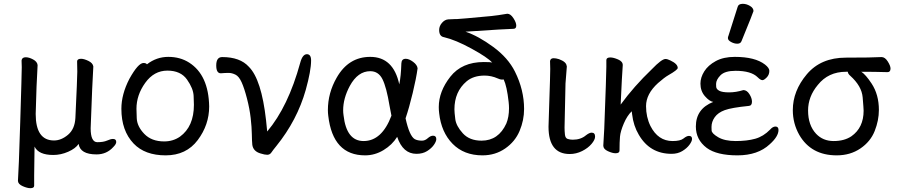

<svg xmlns="http://www.w3.org/2000/svg" viewBox="-20 -790 4698 1006"><path d="M139 196Q123 196 99 185.5Q75 175 74 158Q78 108 86 -150Q94 -408 94 -438L93 -473Q95 -490 115 -490Q132 -490 153.5 -478.5Q175 -467 177 -449Q177 -433 175 -407Q172 -373 167 -193Q167 -54 263 -54Q301 -54 336.5 -84Q372 -114 375 -172Q385 -384 385 -414L384 -468Q384 -482 405 -482Q420 -482 443 -471Q466 -460 469 -442Q464 -367 455 -118Q455 -45 490 -45Q522 -45 541 -53.5Q560 -62 572 -62Q589 -62 589 -46Q589 -35 574 -20Q539 19 486 19Q400 19 392 -36Q376 -12 337.5 5Q299 22 259 22Q182 22 161 -22L159 130V183Q159 196 139 196Z M840 -49Q887 -49 923 -74Q996 -127 996 -241Q996 -249 994.5 -287.5Q993 -326 960 -373Q927 -420 857 -420Q787 -420 741 -356Q695 -292 695 -220Q695 -214 696.5 -171Q698 -128 736 -88.5Q774 -49 840 -49ZM848 24Q739 24 680 -38Q616 -105 616 -220Q616 -296 658 -377Q704 -460 732 -460Q745 -460 750 -453Q800 -492 862 -492Q924 -492 971 -462Q1073 -397 1076 -232Q1076 -136 1016 -56Q956 24 848 24Z M1380 21Q1367 21 1345 14Q1307 3 1302 -31Q1300 -51 1299.5 -87Q1299 -123 1293.5 -171.5Q1288 -220 1274 -274Q1260 -328 1246 -359Q1232 -390 1213.5 -399Q1195 -408 1178 -408Q1159 -408 1137 -406Q1113 -406 1113 -447Q1113 -491 1144 -491Q1238 -491 1284 -440Q1350 -374 1374 -160L1380 -101Q1490 -231 1553 -461Q1565 -506 1588 -506Q1610 -506 1610 -473Q1610 -420 1582 -319Q1537 -160 1428 -25Q1410 -3 1402 9Q1394 21 1380 21Z M1885 -51Q1981 -51 2031 -184L2021 -236Q2005 -333 1984 -375Q1963 -417 1920 -417Q1855 -417 1813 -340Q1778 -275 1778 -212Q1778 -199 1780 -186Q1795 -51 1885 -51ZM1893 24Q1724 24 1700 -183Q1698 -198 1698 -213Q1698 -303 1744 -383Q1806 -492 1920 -492Q2041 -492 2072 -348Q2081 -391 2083 -458Q2084 -482 2106 -482Q2123 -482 2144.5 -466Q2166 -450 2168 -432Q2161 -380 2142.5 -303Q2124 -226 2105 -170Q2125 -78 2153 -61Q2168 -53 2191 -53Q2207 -53 2221.5 -66Q2236 -79 2249 -79Q2266 -79 2266 -61Q2266 -49 2253.5 -31Q2241 -13 2218 1.5Q2195 16 2162 16Q2091 16 2061 -73Q2035 -31 1989.5 -3.5Q1944 24 1893 24Z M2503 -53Q2592 -53 2633 -143Q2647 -177 2647 -223Q2647 -239 2645 -256Q2636 -338 2619 -374Q2618 -373 2609 -373Q2601 -373 2588 -379Q2554 -394 2519 -394Q2461 -394 2425 -364Q2361 -310 2361 -217Q2361 -202 2365.5 -166Q2370 -130 2405 -91.5Q2440 -53 2503 -53ZM2508 24Q2411 24 2351.5 -36.5Q2292 -97 2281 -197Q2279 -213 2279 -229Q2279 -311 2339.5 -388Q2400 -465 2515 -465Q2552 -465 2559 -462Q2535 -489 2451 -535Q2367 -581 2307 -595Q2281 -599 2281 -633Q2281 -653 2295.5 -670Q2310 -687 2328.5 -688.5Q2347 -690 2362 -690H2373Q2385 -690 2555 -706Q2585 -709 2638 -718Q2655 -718 2670 -695Q2685 -672 2685 -656Q2685 -639 2670 -639Q2642 -639 2419 -624Q2487 -601 2564.5 -544Q2642 -487 2678 -415Q2726 -319 2726 -219Q2726 -160 2702.5 -104Q2679 -48 2627 -12Q2575 24 2508 24Z M2965 17Q2854 17 2854 -126L2858 -254Q2863 -397 2863 -429L2862 -470Q2864 -485 2881 -485Q2893 -485 2909 -480Q2947 -466 2949 -445L2950 -442L2943 -353L2938 -122Q2938 -104 2940 -85Q2942 -66 2954.5 -62Q2967 -58 2981 -58Q3023 -58 3050 -81Q3068 -95 3080 -95Q3098 -95 3098 -74Q3098 -58 3079.5 -36Q3061 -14 3030 1.5Q2999 17 2965 17Z M3499 16Q3385 16 3327 -84Q3299 -131 3292 -191L3290 -207Q3266 -184 3248.5 -143Q3231 -102 3228.5 -74Q3226 -46 3226 -1Q3226 13 3205 13Q3189 13 3165 2Q3141 -9 3141 -27L3146 -115Q3157 -403 3157 -440V-475Q3157 -489 3178 -489Q3194 -489 3218.5 -478.5Q3243 -468 3243 -449Q3239 -398 3232 -242Q3301 -337 3396 -428Q3447 -481 3467 -481Q3477 -481 3493 -473Q3531 -455 3531 -434Q3531 -424 3482 -396Q3461 -384 3428 -355Q3365 -298 3365 -234Q3365 -177 3388 -130Q3428 -51 3504 -51Q3545 -51 3561.5 -64.5Q3578 -78 3590 -78Q3606 -78 3606 -62Q3606 -50 3592.5 -31.5Q3579 -13 3555 1.5Q3531 16 3499 16Z M3844 24Q3736 24 3683 -15Q3626 -58 3626 -127Q3626 -220 3717 -256Q3697 -259 3673.5 -286Q3650 -313 3650 -352Q3650 -384 3670 -416Q3690 -448 3730.5 -470Q3771 -492 3830 -492Q3936 -492 3988 -452Q4011 -434 4011 -419Q4011 -398 3997 -384Q3983 -370 3975 -370Q3965 -370 3950 -385Q3916 -419 3834 -419Q3778 -419 3755 -395.5Q3732 -372 3732 -350Q3732 -348 3732.5 -335.5Q3733 -323 3748.5 -314.5Q3764 -306 3800 -306Q3836 -306 3875 -318Q3893 -318 3906.5 -297Q3920 -276 3920 -257Q3920 -236 3903 -235Q3813 -226 3777.5 -213Q3742 -200 3725 -176Q3708 -152 3708 -125Q3708 -122 3708.5 -106.5Q3709 -91 3743 -71Q3777 -51 3835 -51Q3894 -51 3937 -63Q3980 -75 4015 -111Q4029 -127 4043 -127Q4059 -127 4059 -109Q4059 -75 4013 -34Q3951 24 3844 24ZM3843 -561Q3827 -561 3810.5 -570Q3794 -579 3794 -590Q3794 -598 3796 -600L3845 -754Q3849 -770 3872 -770Q3891 -770 3909.5 -759Q3928 -748 3928 -732Q3928 -728 3865 -574Q3860 -561 3843 -561Z M4441 -76Q4505 -121 4505 -210Q4505 -221 4500 -280Q4495 -339 4435 -393Q4423 -403 4422 -414H4413Q4320 -414 4265 -345Q4214 -284 4214 -211Q4214 -134 4256 -89Q4292 -51 4348 -51Q4404 -51 4441 -76ZM4364 24Q4230 24 4168 -83Q4134 -143 4134 -213Q4134 -314 4207.5 -401Q4281 -488 4412 -488Q4548 -488 4599 -491Q4617 -491 4631.5 -468Q4646 -445 4646 -431Q4646 -412 4630 -412Q4563 -414 4493 -414Q4516 -399 4547 -352Q4585 -294 4585 -214Q4585 -159 4563 -103.5Q4541 -48 4488 -12Q4435 24 4364 24Z"/></svg>

Font: LXGW WenKai Medium
Style: Regular
Weight: 500
Designer: LXGW / Fontworks Inc.
Foundry: LXGW / Fontworks Inc.
Version: Version 1.501; October 10, 2024